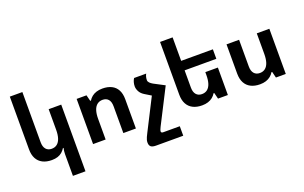

<svg xmlns="http://www.w3.org/2000/svg" viewBox="-108 -1259 3160 1997"><g transform="rotate(-20 1472.5 -260.5)"><path d="M555 239H416V-1Q416 -18 418 -34.5Q420 -51 424 -68H417Q403 -45 382.5 -27Q362 -9 333.5 0.5Q305 10 268 10Q209 10 167 -11.5Q125 -33 103 -74.5Q81 -116 81 -176V-760H220V-204Q220 -154 243 -127.5Q266 -101 306 -101Q342 -101 366.5 -120.5Q391 -140 403.5 -178Q416 -216 416 -272V-499H555Z M726 0V-500H835L852 -433H860Q874 -456 895.5 -473.5Q917 -491 946.5 -500.5Q976 -510 1013 -510Q1072 -510 1114 -489Q1156 -468 1178 -426.5Q1200 -385 1200 -325V0H1061V-296Q1061 -347 1038.5 -373Q1016 -399 975 -399Q940 -399 915 -379.5Q890 -360 877.5 -322Q865 -284 865 -228V0Z M1263 179Q1263 164 1266.5 151Q1270 138 1277 122Q1284 106 1296 83L1527 -371L1645 -316L1448 70Q1441 83 1436 96.5Q1431 110 1431 119Q1431 126 1437.5 130Q1444 134 1456 134H1637V239H1336Q1296 239 1279.5 224.5Q1263 210 1263 179ZM1645 -316 1480 -261 1403 -308Q1369 -329 1353.5 -358.5Q1338 -388 1338 -416Q1338 -439 1344.5 -461.5Q1351 -484 1362 -500H1496Q1489 -489 1484 -471Q1479 -453 1479 -433Q1479 -417 1493 -403Q1507 -389 1527 -378Z M2218 -304V0H2109L2092 -68H2084Q2071 -45 2049 -27Q2027 -9 1997.5 0.5Q1968 10 1931 10Q1872 10 1830 -11.5Q1788 -33 1766 -74.5Q1744 -116 1744 -176V-760H1883V-204Q1883 -154 1906 -127.5Q1929 -101 1969 -101Q2005 -101 2029.5 -120.5Q2054 -140 2066.5 -178Q2079 -216 2079 -272V-304ZM1811 -500H2234V-395H1811Z M2859 -500V0H2750L2733 -68H2725Q2712 -45 2690 -27Q2668 -9 2638.5 0.5Q2609 10 2572 10Q2513 10 2471 -11.5Q2429 -33 2407 -74.5Q2385 -116 2385 -176V-500H2524V-204Q2524 -154 2547 -127.5Q2570 -101 2610 -101Q2646 -101 2670.5 -120.5Q2695 -140 2707.5 -178Q2720 -216 2720 -272V-500Z"/></g></svg>

Font: Noto Sans Armenian
Style: Bold
Weight: 700
Version: Version 2.007